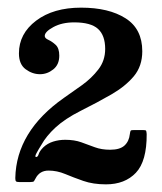

<svg xmlns="http://www.w3.org/2000/svg" viewBox="-20 -933 424 502"><path d="M363.5 -582.5Q364 -511.5 335.2 -481.2Q306.5 -451 257 -451Q223.5 -451 197.8 -460Q172 -469 150.5 -478Q129 -487 107 -487Q83.5 -487 73 -466.5Q70.5 -461.5 68.8 -459.2Q67 -457 59 -457H30.5Q23.5 -457 21.8 -459Q20 -461 20 -467.5Q22.5 -589.5 147 -677Q169.5 -692.5 194.5 -710.5Q219.5 -728.5 237.2 -751.5Q255 -774.5 255 -805Q255 -840.5 236.2 -857.5Q217.5 -874.5 174 -874.5Q142 -874.5 119.5 -862.2Q97 -850 97 -839Q97 -833 106.5 -828.8Q116 -824.5 125.5 -815.8Q135 -807 135 -787.5Q135 -764 119.2 -751.5Q103.5 -739 84.5 -739Q64.5 -739 47 -752Q29.5 -765 29.5 -793.5Q29.5 -845 74.5 -879Q119.5 -913 192 -913Q264.5 -913 308.2 -885.2Q352 -857.5 352 -799Q352 -760 329.8 -733.5Q307.5 -707 271 -686Q234.5 -665 190.5 -643Q150 -622.5 125.5 -600Q101 -577.5 88 -554Q81 -543 75.5 -532.8Q70 -522.5 74.5 -522.5Q79 -522.5 81.2 -530.2Q83.5 -538 93.5 -548Q104 -558 119 -562.8Q134 -567.5 150.5 -567.5Q174.5 -567.5 192.5 -561Q210.5 -554.5 228 -548Q245.5 -541.5 268 -541.5Q293.5 -541.5 305.5 -552.5Q317.5 -563.5 319.5 -582.5Q320.5 -590 321.8 -591.5Q323 -593 331.5 -593H353.5Q361 -593 362 -591.2Q363 -589.5 363.5 -582.5Z"/></svg>

Font: Besley
Style: Bold
Weight: 700
Designer: Owen Earl
Foundry: indestructible type*
Version: Version 2.001; ttfautohint (v1.8.3)